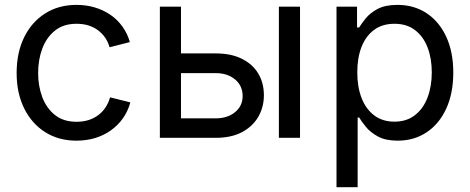

<svg xmlns="http://www.w3.org/2000/svg" viewBox="-20 -570 1943 794"><path d="M296.4 11.7Q222.7 11.7 167 -23.4Q111.3 -58.6 80.1 -121.6Q48.8 -184.6 48.8 -268.1Q48.8 -353 80.1 -416.3Q111.3 -479.5 167 -514.6Q222.7 -549.8 296.4 -549.8Q336.4 -549.8 371.8 -539.3Q407.2 -528.8 436.3 -509Q465.3 -489.3 486.1 -460.4Q506.8 -431.6 517.1 -396L433.1 -374.5Q427.2 -396 415.3 -413.6Q403.3 -431.2 386 -444.3Q368.7 -457.5 346.2 -464.6Q323.7 -471.7 296.4 -471.7Q242.7 -471.7 207.5 -443.6Q172.4 -415.5 155 -369.4Q137.7 -323.2 137.7 -268.1Q137.7 -213.9 155 -168Q172.4 -122.1 207.5 -94.2Q242.7 -66.4 296.4 -66.4Q324.2 -66.4 346.9 -73.7Q369.6 -81.1 387.2 -94.5Q404.8 -107.9 417 -126.7Q429.2 -145.5 435.1 -167.5L519 -146.5Q508.8 -109.4 488 -80.3Q467.3 -51.3 438 -30.5Q408.7 -9.8 372.8 1Q336.9 11.7 296.4 11.7Z M715.3 -349.1H872.6Q936 -349.1 980.7 -326.7Q1025.4 -304.2 1048.3 -265.4Q1071.3 -226.6 1071.3 -176.3Q1071.3 -127 1048.1 -86.9Q1024.9 -46.9 980.5 -23.4Q936 0 872.6 0H641.1V-542.5H728.5V-80.6H872.1Q920.9 -80.6 952.1 -106.2Q983.4 -131.8 983.4 -172.9Q983.4 -215.3 952.1 -241.5Q920.9 -267.6 872.1 -267.6H715.3ZM1133.3 0V-542.5H1220.7V0Z M1371.6 204.1V-542.5H1456.5V-456.5H1465.3Q1475.1 -472.7 1492.7 -494.4Q1510.3 -516.1 1541.5 -533Q1572.8 -549.8 1624 -549.8Q1691.9 -549.8 1743.9 -515.6Q1795.9 -481.4 1825.2 -418.5Q1854.5 -355.5 1854.5 -270Q1854.5 -184.1 1825.4 -120.8Q1796.4 -57.6 1744.4 -22.9Q1692.4 11.7 1624.5 11.7Q1574.7 11.7 1543.2 -5.4Q1511.7 -22.5 1493.7 -44.7Q1475.6 -66.9 1465.3 -84H1459V204.1ZM1611.3 -66.9Q1661.6 -66.9 1696 -93.8Q1730.5 -120.6 1748 -166.7Q1765.6 -212.9 1765.6 -271Q1765.6 -328.1 1748.3 -373.5Q1731 -418.9 1696.5 -445.3Q1662.1 -471.7 1611.3 -471.7Q1561 -471.7 1526.9 -446.3Q1492.7 -420.9 1475.1 -376Q1457.5 -331.1 1457.5 -271Q1457.5 -210.4 1475.3 -164.6Q1493.2 -118.7 1527.6 -92.8Q1562 -66.9 1611.3 -66.9Z"/></svg>

Font: Inter 16pt
Style: Regular
Weight: 400
Version: Version 4.001;git-66647c0bb